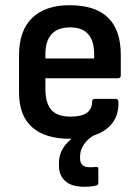

<svg xmlns="http://www.w3.org/2000/svg" viewBox="-20 -521 534 736"><path d="M248 11Q153 11 103 -33.5Q53 -78 53 -166V-310Q53 -403 103 -452Q153 -501 247 -501Q443 -501 443 -311V-232Q443 -221 432 -221H154V-182Q154 -125 177 -99.5Q200 -74 251 -74Q333 -74 333 -131Q333 -142 344 -142H423Q433 -142 434 -132Q437 -64 388 -26.5Q339 11 248 11ZM154 -297H341V-313Q341 -416 249 -416Q154 -416 154 -312ZM304 195Q254 195 230 173Q206 151 206 115V103Q206 60 238 26Q270 -8 325 -26L343 -14V-4Q316 11 301.5 33Q287 55 287 78V87Q287 120 324 120Q330 120 335.5 120Q341 120 347 119Q357 117 357 127V179Q357 188 349 190Q337 193 325.5 194Q314 195 304 195Z"/></svg>

Font: Sofia Sans Extra Cond
Style: Bold
Weight: 700
Width: 1
Designer: Botio Nikoltchev, Ani Petrova
Foundry: lettersoup
Version: Version 4.100; ttfautohint (v1.8.3)